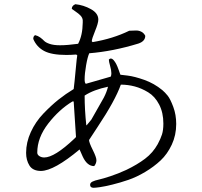

<svg xmlns="http://www.w3.org/2000/svg" viewBox="-20 -809 960 912"><path d="M509 -461Q509 -475 503 -496Q497 -517 497 -526Q502 -531 506 -531Q513 -531 520 -523Q527 -515 532.5 -504Q538 -493 542 -481.5Q546 -470 549 -462Q552 -454 552 -454Q553 -454 586 -450Q619 -446 665.5 -429.5Q712 -413 751 -381Q764 -370 776.5 -354.5Q789 -339 803 -301.5Q817 -264 817 -220Q817 -167 796 -122Q775 -77 743 -47Q711 -17 670 7.5Q629 32 589.5 45.5Q550 59 513 68Q476 77 454.5 80Q433 83 425 83Q408 83 408 69Q408 59 419.5 53.5Q431 48 449.5 44Q468 40 504.5 28Q541 16 580 -2Q632 -27 669 -55Q706 -83 729 -124Q743 -150 749.5 -170.5Q756 -191 756 -222Q756 -274 736 -312.5Q716 -351 684 -370.5Q652 -390 619.5 -398.5Q587 -407 554 -407Q527 -331 443 -205L403 -144Q403 -132 420.5 -97Q438 -62 438 -48Q438 -34 429 -22Q427 -21 427 -20Q394 -20 373 -65L358 -99Q237 2 175 3Q136 3 120 -22.5Q104 -48 104 -83Q104 -133 126.5 -182Q149 -231 186.5 -270Q224 -309 258 -336Q292 -363 330 -386Q334 -417 339.5 -477.5Q345 -538 347 -546L342 -550Q317 -548 295 -548Q225 -548 189.5 -567Q154 -586 138 -624Q138 -638 147 -642Q160 -639 171 -631Q182 -623 189.5 -615Q197 -607 216 -600.5Q235 -594 265 -594Q300 -594 351 -601Q372 -640 373 -701V-713Q372 -725 362.5 -735Q353 -745 338.5 -754.5Q324 -764 321 -767Q321 -782 338 -789Q377 -785 412 -765.5Q447 -746 447 -716Q447 -699 431.5 -661.5Q416 -624 416 -613L420 -609Q516 -625 594 -663Q610 -663 623.5 -664Q637 -665 650 -659Q663 -653 670 -639Q670 -613 637 -602Q516 -565 404 -556Q396 -539 389 -499Q382 -459 382 -432Q382 -414 388 -411L506 -445Q509 -451 509 -461ZM493 -397Q425 -383 382 -355Q382 -288 390 -213Q393 -215 402.5 -227Q412 -239 414 -241L473 -345Q487 -372 493 -397ZM324 -327Q261 -289 209 -222Q157 -155 157 -84Q157 -74 167 -67.5Q177 -61 190 -61Q239 -61 333 -150L341 -158L330 -327Z"/></svg>

Font: cwTeXMing
Style: Medium
Weight: 500
Version: Version 1.17